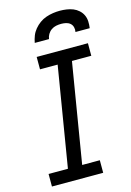

<svg xmlns="http://www.w3.org/2000/svg" viewBox="-140 -1024 748 1093"><g transform="rotate(-15 234.0 -477.5)"><path d="M25 0V-74H139L236 -662H132V-735H434V-661H320L223 -74H327V0ZM142 -815Q146 -836 153.5 -855.5Q161 -875 175 -892Q189 -909 207 -922Q225 -935 245.5 -942Q266 -949 286.5 -952Q307 -955 327 -955Q347 -955 367 -952Q387 -949 404.5 -942Q422 -935 436.5 -922Q451 -909 459 -892Q467 -875 468 -855Q469 -835 466 -815H382Q385 -829 381.5 -843Q378 -857 367.5 -866Q357 -875 343 -878Q329 -881 315 -881Q300 -881 285 -878Q270 -875 257 -866Q244 -857 236 -843.5Q228 -830 226 -815Z"/></g></svg>

Font: Iosevka Etoile Oblique
Style: Regular
Weight: 400
Italic angle: -9°
Designer: Belleve Invis
Foundry: Belleve Invis
Version: Version 15.5.2; ttfautohint (v1.8.4)